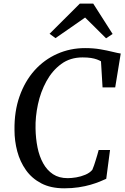

<svg xmlns="http://www.w3.org/2000/svg" viewBox="-20 -1012 676 1040"><path d="M328 8Q255 8 203.8 -18.8Q152.5 -45.5 120.5 -90.8Q88.5 -136 73.5 -192.2Q58.5 -248.5 58.5 -307.5Q57 -408.5 86 -490.5Q115 -572.5 167.2 -630.8Q219.5 -689 289.8 -720.2Q360 -751.5 441 -751.5Q486 -751.5 523.5 -745Q561 -738.5 589 -731.5Q617 -724.5 634 -722L604 -538.5H535.5L527 -680Q517.5 -685.5 504.5 -690.2Q491.5 -695 473 -698Q454.5 -701 427 -701Q360 -701 311.5 -665.2Q263 -629.5 231.5 -572Q200 -514.5 185.5 -446.8Q171 -379 172.5 -315.5Q173.5 -262 183.2 -213.5Q193 -165 213.8 -127.5Q234.5 -90 267 -68.5Q299.5 -47 346.5 -47Q367 -47 392.8 -51.2Q418.5 -55.5 442.2 -65.5Q466 -75.5 480 -92Q485 -103.5 489.5 -116.5Q494 -129.5 498.2 -143.5Q502.5 -157.5 506.8 -171.8Q511 -186 514.5 -199.5H576L555.5 -43.5Q541.5 -37 520 -28.2Q498.5 -19.5 470.2 -11.2Q442 -3 406.2 2.5Q370.5 8 328 8ZM248.5 -829 412.5 -992.5H485L590 -828L554.5 -804.5Q526.5 -832.5 498 -860.8Q469.5 -889 441 -917Q401 -889 361 -861.2Q321 -833.5 280.5 -805.5Z"/></svg>

Font: Merriweather 28pt
Style: Italic
Weight: 400
Italic angle: -7.8°
Version: Version 2.101